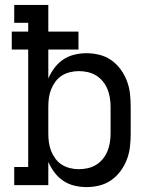

<svg xmlns="http://www.w3.org/2000/svg" viewBox="-20 -755 640 783"><path d="M333 8Q308 8 283 2Q258 -4 237.5 -18Q217 -32 202 -52Q187 -72 177 -95V0H38V-74H95V-553H28V-626H95V-662H38V-735H177V-626H300V-553H177V-435Q187 -458 202 -478Q217 -498 237.5 -512Q258 -526 283 -532Q308 -538 333 -538Q359 -538 385.5 -531.5Q412 -525 434 -509.5Q456 -494 472 -472Q488 -450 497.5 -425Q507 -400 510 -373.5Q513 -347 513 -320V-210Q513 -183 510 -156.5Q507 -130 497.5 -105Q488 -80 472 -58Q456 -36 434 -20.5Q412 -5 385.5 1.5Q359 8 333 8ZM301 -65Q319 -65 337.5 -69Q356 -73 371.5 -82.5Q387 -92 399 -106.5Q411 -121 418 -138Q425 -155 428 -173.5Q431 -192 431 -210V-320Q431 -338 428 -356.5Q425 -375 418 -392Q411 -409 399 -423.5Q387 -438 371.5 -447.5Q356 -457 337.5 -461Q319 -465 301 -465Q283 -465 265 -460.5Q247 -456 232 -446.5Q217 -437 206 -422Q195 -407 188.5 -390.5Q182 -374 179.5 -356Q177 -338 177 -320V-210Q177 -192 179.5 -174Q182 -156 188.5 -139.5Q195 -123 206 -108Q217 -93 232 -83.5Q247 -74 265 -69.5Q283 -65 301 -65Z"/></svg>

Font: Iosevka Slab Extended
Style: Regular
Weight: 400
Width: 7
Monospace: yes
Designer: Belleve Invis
Foundry: Belleve Invis
Version: Version 11.1.1; ttfautohint (v1.8.3)